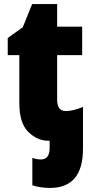

<svg xmlns="http://www.w3.org/2000/svg" viewBox="-20 -684 454 944"><path d="M226 240Q388 240 388 47V-158Q365 -149 344 -143.5Q323 -138 304 -138Q261 -138 261 -193V-413H384V-553H261V-664H138L92 -550L18 -497V-413H75V-178Q75 -78 119.5 -35Q164 8 217 8H224V44Q224 100 181 100Q160 100 139 92V227Q178 240 226 240Z"/></svg>

Font: Noto Sans Display SemiCondensed Black
Style: Regular
Weight: 900
Width: 4
Designer: Monotype Design Team
Foundry: Monotype Imaging Inc.
Version: Version 1.900